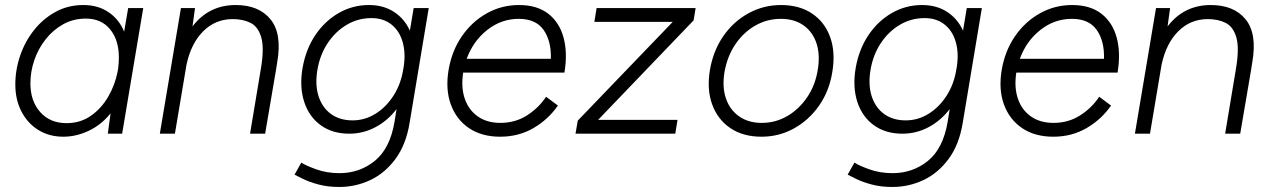

<svg xmlns="http://www.w3.org/2000/svg" viewBox="-20 -532 5057 764"><path d="M232 12Q176 12 133 -14.5Q90 -41 65.5 -88Q41 -135 41 -196Q41 -255 60.5 -311.5Q80 -368 116 -413Q152 -458 201.5 -485Q251 -512 312 -512Q370 -512 412 -483.5Q454 -455 474 -406L490 -500H550L466 0H409L420 -81Q383 -35 333 -11.5Q283 12 232 12ZM245 -42Q300 -42 342 -71.5Q384 -101 411 -148Q438 -195 448 -247L450 -258Q453 -281 453 -303Q453 -373 418 -415.5Q383 -458 322 -458Q272 -458 231.5 -435.5Q191 -413 161.5 -375.5Q132 -338 116.5 -292.5Q101 -247 101 -200Q101 -130 140 -86Q179 -42 245 -42Z M616 0 700 -500H756L746 -427Q811 -512 918 -512Q1010 -512 1056.5 -455Q1103 -398 1083 -284L1079 -258L1035 0H975L1018 -258Q1032 -341 1019.5 -383.5Q1007 -426 977 -441Q947 -456 906 -456Q837 -456 788.5 -407.5Q740 -359 722 -274L676 0Z M1370 0Q1303 0 1256.5 -33.5Q1210 -67 1190.5 -126.5Q1171 -186 1184 -262Q1197 -336 1234.5 -392Q1272 -448 1327.5 -480Q1383 -512 1448 -512Q1506 -512 1548 -484.5Q1590 -457 1611 -410L1626 -500H1686L1610 -44Q1596 43 1554 100Q1512 157 1453.5 184.5Q1395 212 1330 212Q1284 212 1247 202Q1210 192 1186 180Q1162 168 1152 163L1179 115Q1195 126 1237.5 141.5Q1280 157 1331 157Q1411 157 1471.5 108Q1532 59 1550 -48L1558 -98Q1523 -52 1474 -26Q1425 0 1370 0ZM1383 -53Q1432 -53 1474.5 -79.5Q1517 -106 1546.5 -152.5Q1576 -199 1585 -259L1586 -264Q1595 -321 1582 -365.5Q1569 -410 1537 -435Q1505 -460 1458 -460Q1405 -460 1360 -433.5Q1315 -407 1284 -360.5Q1253 -314 1243 -254Q1233 -195 1247.5 -149.5Q1262 -104 1297 -78.5Q1332 -53 1383 -53Z M1970 12Q1897 12 1846.5 -22Q1796 -56 1774 -116Q1752 -176 1765 -254Q1778 -330 1818 -388Q1858 -446 1917 -479Q1976 -512 2045 -512Q2117 -512 2161.5 -477.5Q2206 -443 2222.5 -382.5Q2239 -322 2226 -243H1823Q1814 -184 1829.5 -139Q1845 -94 1881.5 -68.5Q1918 -43 1971 -43Q2030 -43 2076.5 -72.5Q2123 -102 2153 -147L2200 -112Q2162 -57 2103 -22.5Q2044 12 1970 12ZM1837 -298H2172Q2174 -369 2143 -413Q2112 -457 2044 -457Q1975 -457 1919 -413Q1863 -369 1837 -298Z M2270 0 2279 -52 2657 -445H2345L2354 -500H2748L2740 -451L2360 -55H2676L2667 0Z M3010 12Q2937 12 2886.5 -22Q2836 -56 2814 -116Q2792 -176 2805 -254Q2818 -330 2858 -388Q2898 -446 2958 -479Q3018 -512 3088 -512Q3161 -512 3211.5 -478Q3262 -444 3283.5 -384Q3305 -324 3292 -246Q3280 -170 3239.5 -112Q3199 -54 3139.5 -21Q3080 12 3010 12ZM3011 -43Q3066 -43 3112.5 -70Q3159 -97 3191.5 -144.5Q3224 -192 3234 -254Q3244 -314 3229 -359.5Q3214 -405 3177.5 -431Q3141 -457 3087 -457Q3032 -457 2985 -430Q2938 -403 2906 -355.5Q2874 -308 2863 -246Q2853 -186 2868.5 -140.5Q2884 -95 2921 -69Q2958 -43 3011 -43Z M3571 0Q3504 0 3457.5 -33.5Q3411 -67 3391.5 -126.5Q3372 -186 3385 -262Q3398 -336 3435.5 -392Q3473 -448 3528.5 -480Q3584 -512 3649 -512Q3707 -512 3749 -484.5Q3791 -457 3812 -410L3827 -500H3887L3811 -44Q3797 43 3755 100Q3713 157 3654.5 184.5Q3596 212 3531 212Q3485 212 3448 202Q3411 192 3387 180Q3363 168 3353 163L3380 115Q3396 126 3438.5 141.5Q3481 157 3532 157Q3612 157 3672.5 108Q3733 59 3751 -48L3759 -98Q3724 -52 3675 -26Q3626 0 3571 0ZM3584 -53Q3633 -53 3675.5 -79.5Q3718 -106 3747.5 -152.5Q3777 -199 3786 -259L3787 -264Q3796 -321 3783 -365.5Q3770 -410 3738 -435Q3706 -460 3659 -460Q3606 -460 3561 -433.5Q3516 -407 3485 -360.5Q3454 -314 3444 -254Q3434 -195 3448.5 -149.5Q3463 -104 3498 -78.5Q3533 -53 3584 -53Z M4171 12Q4098 12 4047.5 -22Q3997 -56 3975 -116Q3953 -176 3966 -254Q3979 -330 4019 -388Q4059 -446 4118 -479Q4177 -512 4246 -512Q4318 -512 4362.5 -477.5Q4407 -443 4423.5 -382.5Q4440 -322 4427 -243H4024Q4015 -184 4030.5 -139Q4046 -94 4082.5 -68.5Q4119 -43 4172 -43Q4231 -43 4277.5 -72.5Q4324 -102 4354 -147L4401 -112Q4363 -57 4304 -22.5Q4245 12 4171 12ZM4038 -298H4373Q4375 -369 4344 -413Q4313 -457 4245 -457Q4176 -457 4120 -413Q4064 -369 4038 -298Z M4496 0 4580 -500H4636L4626 -427Q4691 -512 4798 -512Q4890 -512 4936.5 -455Q4983 -398 4963 -284L4959 -258L4915 0H4855L4898 -258Q4912 -341 4899.5 -383.5Q4887 -426 4857 -441Q4827 -456 4786 -456Q4717 -456 4668.5 -407.5Q4620 -359 4602 -274L4556 0Z"/></svg>

Font: Figtree Light
Style: Italic
Weight: 300
Italic angle: -9.5°
Foundry: Erik Kennedy
Version: Version 2.001; ttfautohint (v1.8.4.7-5d5b);gftools[0.9.27]